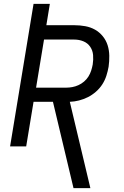

<svg xmlns="http://www.w3.org/2000/svg" viewBox="-20 -755 640 990"><path d="M359 215 253 -230H153L115 0H32L153 -735H237L219 -625H363Q392 -625 419.5 -620Q447 -615 470 -602Q493 -589 510 -568Q527 -547 535 -521.5Q543 -496 543.5 -467.5Q544 -439 540 -411Q536 -388 528.5 -364.5Q521 -341 507.5 -320Q494 -299 474.5 -282Q455 -265 433 -254Q411 -243 387.5 -237Q364 -231 340 -230L446 215ZM166 -303H321Q337 -303 353 -306Q369 -309 384.5 -316Q400 -323 413.5 -334.5Q427 -346 436 -360.5Q445 -375 450 -390.5Q455 -406 458 -422Q462 -447 460 -471Q458 -495 445 -514Q432 -533 410 -542Q388 -551 363 -551H207Z"/></svg>

Font: Zed Sans Extended
Style: Italic
Weight: 400
Width: 7
Italic angle: -9°
Designer: Belleve Invis
Foundry: Belleve Invis
Version: Version 1.0.0; ttfautohint (v1.8.4)